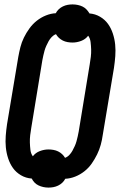

<svg xmlns="http://www.w3.org/2000/svg" viewBox="-20 -803 544 871"><path d="M200 48Q188 48 176.5 45.5Q165 43 154.5 38Q144 33 136.5 25Q129 17 124 7Q97 5 75 -8Q53 -21 39 -40.5Q25 -60 17 -84.5Q9 -109 6.5 -134.5Q4 -160 6 -186.5Q8 -213 12 -240L63 -545Q67 -567 72.5 -589Q78 -611 88.5 -632.5Q99 -654 113.5 -674Q128 -694 147 -709Q166 -724 188.5 -733Q211 -742 233 -743Q238 -753 246.5 -761Q255 -769 265.5 -774Q276 -779 287 -781Q298 -783 309 -783Q321 -783 333 -780.5Q345 -778 355 -773Q365 -768 372.5 -760Q380 -752 386 -742Q412 -740 434 -727Q456 -714 470 -694.5Q484 -675 492 -650.5Q500 -626 502.5 -600.5Q505 -575 503 -548.5Q501 -522 497 -495L446 -190Q443 -168 437 -146Q431 -124 420.5 -102.5Q410 -81 396 -61Q382 -41 363 -26Q344 -11 321.5 -2Q299 7 276 8Q271 18 262.5 26Q254 34 243.5 39Q233 44 222 46Q211 48 200 48ZM275 -87Q286 -91 294.5 -100Q303 -109 308.5 -119Q314 -129 319 -140Q324 -151 327 -162Q330 -173 332.5 -184Q335 -195 337 -206L387 -511Q390 -528 392 -545Q394 -562 393.5 -578.5Q393 -595 391 -612Q389 -629 380 -641Q368 -625 348.5 -617.5Q329 -610 309 -610Q298 -610 286.5 -612Q275 -614 265 -619Q255 -624 247 -631.5Q239 -639 234 -648Q223 -644 214.5 -635Q206 -626 200.5 -616Q195 -606 190 -595Q185 -584 182 -573Q179 -562 176.5 -551Q174 -540 172 -529L122 -224Q119 -207 117 -190Q115 -173 115.5 -156.5Q116 -140 118 -123Q120 -106 129 -94Q141 -110 160.5 -117.5Q180 -125 200 -125Q211 -125 222.5 -123Q234 -121 244 -116Q254 -111 262 -103.5Q270 -96 275 -87Z"/></svg>

Font: Iosevka Term Curly Heavy
Style: Italic
Weight: 900
Italic angle: -9°
Designer: Belleve Invis
Foundry: Belleve Invis
Version: Version 32.3.0